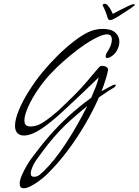

<svg xmlns="http://www.w3.org/2000/svg" viewBox="-20 -769 738 1023"><path d="M537 -749Q547 -749 555.5 -738.5Q564 -728 571 -715.5Q578 -703 581 -695Q598 -704 621 -716Q644 -728 664.5 -737.5Q685 -747 694 -747Q698 -747 698 -743Q698 -741 695.5 -739Q693 -737 690 -735Q683 -729 665.5 -717.5Q648 -706 628 -693Q608 -680 591.5 -671Q575 -662 569 -662Q557 -662 554 -672Q550 -688 541.5 -709Q533 -730 528 -738Q527 -739 527 -742Q527 -745 530.5 -747Q534 -749 537 -749ZM106 234Q85 234 85 210Q85 190 97 163Q107 141 119 119.5Q131 98 146 77Q196 9 244 -46Q292 -101 346 -150.5Q400 -200 466 -248Q480 -280 490.5 -307Q501 -334 506 -357Q502 -353 480 -331.5Q458 -310 418 -272L356 -214Q314 -174 285 -148.5Q256 -123 225 -100Q154 -47 109 -47Q98 -47 95 -48Q60 -56 60 -99Q60 -132 80 -181Q100 -230 134.5 -284.5Q169 -339 206 -384Q244 -430 286.5 -472Q329 -514 372 -547.5Q415 -581 451 -598Q487 -615 528 -615Q536 -615 545 -614Q554 -613 564 -611Q586 -606 601 -588.5Q616 -571 616 -546Q616 -521 599 -493Q591 -481 578 -471.5Q565 -462 555 -460H552Q543 -460 543 -467V-469Q543 -480 554 -496Q576 -530 576 -558Q576 -586 549 -586Q524 -586 473 -557Q437 -537 396.5 -506.5Q356 -476 316.5 -441Q277 -406 244 -370Q211 -334 180.5 -289Q150 -244 131 -202Q110 -156 110 -128Q110 -101 129 -97Q134 -96 138 -95.5Q142 -95 144 -95Q177 -95 213 -119Q249 -143 290 -179Q334 -220 373.5 -259.5Q413 -299 446 -338L490 -390L508 -411Q514 -418 526 -418Q538 -418 547.5 -411.5Q557 -405 556 -396Q552 -376 543.5 -347.5Q535 -319 521 -283Q541 -294 556.5 -302.5Q572 -311 583 -316Q591 -319 594 -318Q597 -318 597 -315Q597 -312 592 -306.5Q587 -301 578 -297Q567 -291 549.5 -279Q532 -267 507 -250Q477 -181 433.5 -106.5Q390 -32 337.5 37.5Q285 107 227 163Q210 179 187.5 195.5Q165 212 143.5 223Q122 234 106 234ZM161 173Q178 173 191.5 162Q205 151 212 144Q270 88 331 -5Q392 -98 445 -204Q397 -165 361 -133Q325 -101 295.5 -69.5Q266 -38 237.5 -2Q209 34 176 80Q155 108 146 140Q145 143 144.5 147Q144 151 144 156Q144 173 161 173Z"/></svg>

Font: Allison
Style: Regular
Weight: 400
Designer: Robert E. Leuschke
Foundry: Robert E. Leuschke
Version: Version 1.010; ttfautohint (v1.8.3)